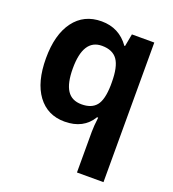

<svg xmlns="http://www.w3.org/2000/svg" viewBox="-143 -666 918 1016"><g transform="rotate(20 316.5 -158.0)"><path d="M251 9.8Q154.8 9.8 99.6 -64.5Q44.9 -138.7 44.9 -272.2Q44.9 -405.8 100.8 -481Q156.7 -556.2 255.9 -556.2Q355 -556.2 412.1 -475.6H416L429.2 -545.9H555.2V240.2H405.8V11.2Q405.8 -20.5 412.1 -70.8H405.8Q357.4 9.8 251 9.8ZM416 -271Q416 -358.4 389.2 -396.7Q362.3 -435.1 301.8 -435.1Q196.8 -435.1 196.8 -270Q196.8 -187.5 222.9 -147.2Q249 -106.9 304.9 -106.9Q360.8 -106.9 387.5 -139.6Q414.1 -172.4 416 -252.9Z"/></g></svg>

Font: Open Sans Hebrew
Style: Bold
Weight: 700
Foundry: Ascender Corporation, Yanek Iontef
Version: Version 2.001;PS 002.001;hotconv 1.0.70;makeotf.lib2.5.58329